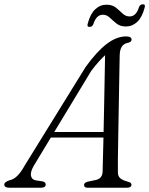

<svg xmlns="http://www.w3.org/2000/svg" viewBox="-48 -879 699 899"><path d="M110 -102.5Q93.5 -74 97 -56Q100.5 -38 119.5 -34.5L150.5 -30Q166 -26.5 166 -15Q166 0 143.5 0H-3Q-28 0 -28 -15Q-28 -27 -3 -35Q34 -42 67 -103L353 -565.5Q406.5 -639.5 452.5 -674Q498.5 -708.5 542 -708.5Q568 -708.5 568 -694Q568 -682 551 -678.5Q513.5 -672 512.5 -620.5Q512 -599 511.2 -556.2Q510.5 -513.5 509.5 -458.5Q508.5 -403.5 507.5 -344.8Q506.5 -286 505.5 -231.5Q504.5 -177 504 -135Q503.5 -93 504 -72.5Q504 -53.5 515.5 -44Q527 -34.5 553 -27.5Q567.5 -24 567.5 -14Q567.5 0 545.5 0H362.5Q345.5 0 345.5 -13Q345.5 -23 361 -28L401.5 -36.5Q431 -43.5 432.5 -74.5Q433 -96 434 -138.5Q435 -181 436.5 -235H190ZM379.5 -547.5 206 -261H437Q438.5 -326 439.8 -395Q441 -464 442.2 -523.8Q443.5 -583.5 444 -620.5Q432 -609.5 415.8 -591.8Q399.5 -574 379.5 -547.5ZM541.5 -755Q514.5 -755 497.5 -768.8Q480.5 -782.5 466.2 -796.2Q452 -810 433.5 -810Q403 -810 389 -765.5Q383.5 -753 371.5 -753Q357.5 -753 363 -769Q374.5 -813.5 397.5 -835.2Q420.5 -857 450.5 -857Q478 -857 494.8 -843.2Q511.5 -829.5 525.8 -815.8Q540 -802 559 -802Q589.5 -802 603 -846Q608.5 -859 621 -859Q634.5 -859 629 -842.5Q617.5 -798 594.5 -776.5Q571.5 -755 541.5 -755Z"/></svg>

Font: Fraunces 9pt Light
Style: Italic
Weight: 300
Italic angle: -16°
Version: Version 1.000;[0bf87f6ff]